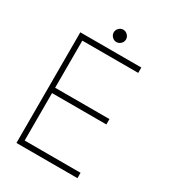

<svg xmlns="http://www.w3.org/2000/svg" viewBox="-188 -887 895 992"><g transform="rotate(30 259.0 -391.5)"><path d="M67 -660H431V-628H97.5V-347H421.5V-315H97.5V-32H431V0H67ZM253 -783Q267.5 -783 278.8 -772Q290 -761 290 -746Q290 -731 278.8 -720.2Q267.5 -709.5 253 -709.5Q238 -709.5 227.2 -720.8Q216.5 -732 216.5 -746Q216.5 -760.5 227.2 -771.8Q238 -783 253 -783Z"/></g></svg>

Font: League Spartan Extralight
Style: Regular
Weight: 200
Foundry: The League of Moveable Type
Version: Version 2.300; ttfautohint (v1.8.3)